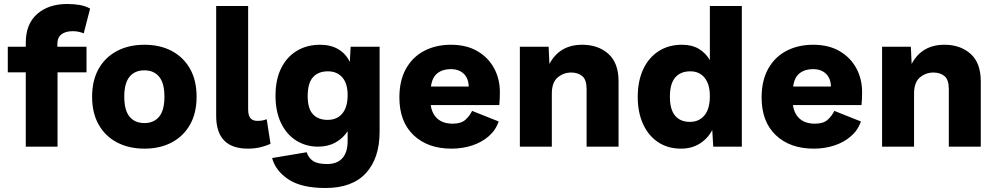

<svg xmlns="http://www.w3.org/2000/svg" viewBox="-20 -734 4989 961"><path d="M413 -500V-372H268V0H109V-372H19V-500H109V-520Q109 -614 166 -664Q223 -714 316 -714Q351 -714 379.5 -709Q408 -704 431 -691L399 -567Q390 -571 375.5 -574.5Q361 -578 345 -578Q309 -578 288 -562.5Q267 -547 267 -512V-500Z M703 -510Q781 -510 839.5 -479Q898 -448 931 -390Q964 -332 964 -250Q964 -168 931 -110Q898 -52 839.5 -21Q781 10 703 10Q625 10 566 -21Q507 -52 474 -110Q441 -168 441 -250Q441 -332 474 -390Q507 -448 566 -479Q625 -510 703 -510ZM703 -382Q655 -382 628.5 -350Q602 -318 602 -250Q602 -182 628.5 -150Q655 -118 703 -118Q750 -118 776.5 -150Q803 -182 803 -250Q803 -318 776.5 -350Q750 -382 703 -382Z M1222 -704V-187Q1222 -156 1233.5 -142.5Q1245 -129 1268 -129Q1286 -129 1295.5 -131.5Q1305 -134 1315 -137L1334 -14Q1312 -4 1283.5 3Q1255 10 1221 10Q1062 10 1062 -154V-704Z M1609 207Q1489 207 1424 164Q1359 121 1342 57L1515 28Q1524 56 1546.5 71.5Q1569 87 1617 87Q1667 87 1693.5 58Q1720 29 1720 -29V-77Q1697 -42 1659.5 -21Q1622 0 1572 0Q1512 0 1463.5 -30Q1415 -60 1387 -117.5Q1359 -175 1359 -255Q1359 -336 1387.5 -393Q1416 -450 1466.5 -480Q1517 -510 1582 -510Q1636 -510 1673.5 -487.5Q1711 -465 1731 -424L1735 -500H1880V-75Q1880 58 1811.5 132.5Q1743 207 1609 207ZM1620 -134Q1667 -134 1693.5 -166Q1720 -198 1720 -258Q1720 -316 1693.5 -346.5Q1667 -377 1621 -377Q1573 -377 1546.5 -347.5Q1520 -318 1520 -253Q1520 -191 1546 -162.5Q1572 -134 1620 -134Z M2240 10Q2121 10 2050 -57.5Q1979 -125 1979 -246Q1979 -330 2011.5 -389Q2044 -448 2102.5 -479Q2161 -510 2237 -510Q2315 -510 2369.5 -478Q2424 -446 2453 -392.5Q2482 -339 2482 -273Q2482 -235 2479 -208H2136Q2142 -164 2170 -139.5Q2198 -115 2246 -115Q2288 -115 2309.5 -134.5Q2331 -154 2343 -179L2476 -126Q2461 -82 2425.5 -51.5Q2390 -21 2342 -5.5Q2294 10 2240 10ZM2137 -301H2326Q2325 -342 2301 -365Q2277 -388 2236 -388Q2196 -388 2169.5 -367.5Q2143 -347 2137 -301Z M2582 0V-500H2726L2730 -414Q2781 -510 2894 -510Q2974 -510 3025 -464.5Q3076 -419 3076 -327V0H2916V-288Q2916 -335 2894.5 -353Q2873 -371 2839 -371Q2801 -371 2771.5 -346.5Q2742 -322 2742 -265V0Z M3388 10Q3323 10 3274.5 -22Q3226 -54 3199 -112.5Q3172 -171 3172 -248Q3172 -328 3199 -386.5Q3226 -445 3276 -477.5Q3326 -510 3393 -510Q3444 -510 3478.5 -489Q3513 -468 3533 -433V-704H3693V0H3550L3545 -83Q3522 -40 3482 -15Q3442 10 3388 10ZM3433 -124Q3479 -124 3506 -156.5Q3533 -189 3533 -253Q3533 -312 3507 -344.5Q3481 -377 3435 -377Q3386 -377 3359.5 -346Q3333 -315 3333 -250Q3333 -186 3359 -155Q3385 -124 3433 -124Z M4053 10Q3934 10 3863 -57.5Q3792 -125 3792 -246Q3792 -330 3824.5 -389Q3857 -448 3915.5 -479Q3974 -510 4050 -510Q4128 -510 4182.5 -478Q4237 -446 4266 -392.5Q4295 -339 4295 -273Q4295 -235 4292 -208H3949Q3955 -164 3983 -139.5Q4011 -115 4059 -115Q4101 -115 4122.5 -134.5Q4144 -154 4156 -179L4289 -126Q4274 -82 4238.5 -51.5Q4203 -21 4155 -5.5Q4107 10 4053 10ZM3950 -301H4139Q4138 -342 4114 -365Q4090 -388 4049 -388Q4009 -388 3982.5 -367.5Q3956 -347 3950 -301Z M4395 0V-500H4539L4543 -414Q4594 -510 4707 -510Q4787 -510 4838 -464.5Q4889 -419 4889 -327V0H4729V-288Q4729 -335 4707.5 -353Q4686 -371 4652 -371Q4614 -371 4584.5 -346.5Q4555 -322 4555 -265V0Z"/></svg>

Font: Prodigy Sans
Style: Bold
Weight: 700
Designer: Wei Huang
Foundry: Wei Huang
Version: Version 1.003; ttfautohint (v1.8.3)